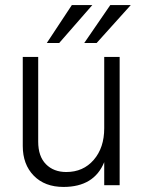

<svg xmlns="http://www.w3.org/2000/svg" viewBox="-20 -732 569 759"><path d="M453 0H392V-91Q352 7 231 7Q157 7 113.5 -37.5Q70 -82 70 -155V-507H131V-172Q131 -114 161.5 -83Q192 -52 242 -52Q309 -52 350.5 -100Q392 -148 392 -225V-507H453ZM362 -562H313L416 -712H497ZM214 -562H165L264 -712H345Z"/></svg>

Font: Hind Vadodara Light
Style: Regular
Weight: 300
Designer: Hitesh Malaviya
Foundry: Indian Type Foundry
Version: Version 1.000;PS 1.0;hotconv 1.0.86;makeotf.lib2.5.63406; tt